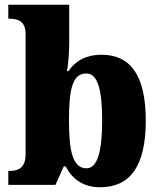

<svg xmlns="http://www.w3.org/2000/svg" viewBox="-20 -780 674 810"><path d="M402 10C527 10 595 -76 595 -271C595 -464 529 -549 409 -549C338 -549 295 -519 269 -480H263C268 -512 272 -560 272 -597V-760H15V-701H19C58 -701 88 -690 88 -635V-129C88 -68 52 -59 21 -59H15V0H214L249 -78H257C284 -26 330 10 402 10ZM345 -70C287 -70 271 -142 271 -271C271 -405 286 -470 344 -470C391 -470 411 -405 411 -272C411 -142 391 -70 345 -70Z"/></svg>

Font: Noto Serif Ethiopic SemiCondensed Black
Style: Regular
Weight: 900
Width: 4
Designer: Monotype Design Team
Foundry: Monotype Imaging Inc.
Version: Version 2.102